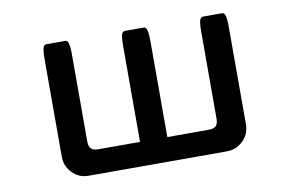

<svg xmlns="http://www.w3.org/2000/svg" viewBox="-61 -615 1122 737"><g transform="rotate(-10 500.0 -246.5)"><path d="M751 -113.3V-451.2Q751 -491.2 756.8 -502Q759.3 -505.9 763.2 -507.8Q765.1 -508.8 767.6 -508.8H841.8Q846.7 -508.8 850.1 -505.4Q854.5 -500.5 856.4 -487.8Q858.4 -475.1 858.4 -451.2V-73.2Q858.4 -35.2 831.8 -9.3Q805.2 16.6 767.6 16.6H229.5Q191.4 16.6 166 -10.3Q140.6 -36.6 140.6 -73.2V-451.2Q140.6 -475.1 142.1 -484.6Q143.6 -494.1 144.5 -496.8Q145.5 -499.5 146 -500.5Q147 -503.4 148.9 -505.4Q152.3 -508.8 157.2 -508.8H230.5Q235.4 -508.8 238.3 -505.9Q241.2 -502.9 242.7 -498.5Q244.1 -494.1 245.6 -484.6Q247.1 -475.1 247.1 -451.2V-113.3Q247.1 -94.2 255.6 -85.7Q264.2 -77.1 283.2 -77.1H446.3V-449.2Q446.3 -489.3 452.1 -500Q453.1 -502 454.6 -503.4Q458 -506.8 462.9 -506.8H536.1Q541 -506.8 544.4 -503.4Q552.7 -495.1 552.7 -449.2V-77.1H714.8Q733.9 -77.1 742.4 -85.7Q751 -94.2 751 -113.3Z"/></g></svg>

Font: YuPearl-SemiBold
Style: SemiBold
Weight: 600
Designer: Max Yao
Foundry: Max-Everyday
Version: Version 1.011; ttfautohint (v1.8.3)